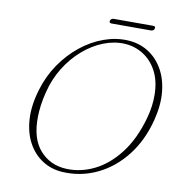

<svg xmlns="http://www.w3.org/2000/svg" viewBox="-89 -891 934 987"><g transform="rotate(10 378.0 -397.0)"><path d="M515.5 -712Q575 -709 621.8 -680.2Q668.5 -651.5 698 -601.2Q727.5 -551 734.5 -483.2Q741.5 -415.5 721 -334Q692.5 -222 630 -142.5Q567.5 -63 483 -22.8Q398.5 17.5 303.5 12.5Q244 9.5 197 -20.5Q150 -50.5 121.5 -102.8Q93 -155 88.5 -225.8Q84 -296.5 109.5 -381.5Q132 -457 174.5 -519Q217 -581 272.8 -625.5Q328.5 -670 391 -692.5Q453.5 -715 515.5 -712ZM317.5 -7Q392.5 -3.5 464 -38.5Q535.5 -73.5 593 -147.8Q650.5 -222 682.5 -336Q701 -403.5 699.5 -461.5Q698.5 -532.5 671.8 -583Q645 -633.5 601 -661.2Q557 -689 504 -692Q448.5 -695 392.8 -673Q337 -651 287.8 -608.5Q238.5 -566 201.8 -507Q165 -448 147.5 -377.5Q138 -341 133.5 -308Q129 -275 128.5 -245.5Q126.5 -131.5 179.8 -71.2Q233 -11 317.5 -7ZM407 -795.5Q411 -808.5 426 -808.5H630Q645 -808.5 641.5 -795.5Q637.5 -783 622.5 -783H418.5Q404 -783 407 -795.5Z"/></g></svg>

Font: Fraunces 9pt S000 Thin
Style: Italic
Weight: 100
Italic angle: -16°
Version: Version 1.000; ttfautohint (v1.8.3)